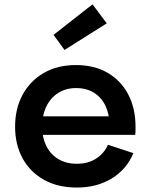

<svg xmlns="http://www.w3.org/2000/svg" viewBox="-20 -853 689 884"><path d="M334 10.5Q246 10.5 182.2 -25.2Q118.5 -61 84 -124Q49.5 -187 49.5 -269.5Q49.5 -353 84.2 -417Q119 -481 181.8 -517.2Q244.5 -553.5 329 -553.5Q414.5 -553.5 476 -517.5Q537.5 -481.5 570.8 -417.5Q604 -353.5 604 -269.5Q604 -255.5 603.8 -246.8Q603.5 -238 602.5 -232H482Q483 -241.5 483.5 -252Q484 -262.5 484 -276.5Q484 -326.5 466 -365Q448 -403.5 413.5 -425.5Q379 -447.5 330 -447.5Q283.5 -447.5 248.2 -425.2Q213 -403 193.5 -362.8Q174 -322.5 174 -269.5Q174 -219.5 193.2 -181Q212.5 -142.5 248.2 -120.8Q284 -99 334 -99Q385.5 -99 422.5 -122.8Q459.5 -146.5 477 -186.5L594 -148Q564 -74.5 495.5 -32Q427 10.5 334 10.5ZM127 -232V-317.5H546.5L570 -232ZM406 -833 471.5 -745.5 277 -623 226.5 -692.5Z"/></svg>

Font: Hepta Slab SemiBold
Style: Regular
Weight: 600
Designer: Michael LaGattuta
Foundry: Michael LaGattuta
Version: Version 1.102